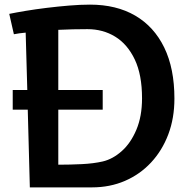

<svg xmlns="http://www.w3.org/2000/svg" viewBox="-20 -810 831 830"><path d="M109 0 100 -336H35V-421H98L91 -669Q77 -668 64 -666Q51 -664 40 -662L20 -750Q49 -756 91 -763Q133 -770 182 -776Q231 -782 279.5 -786Q328 -790 369 -790Q483 -790 564.5 -742.5Q646 -695 690 -604.5Q734 -514 734 -384Q734 -299 707.5 -229Q681 -159 633 -107.5Q585 -56 520 -28Q455 0 378 0ZM232 -336V-98Q283 -98 334 -100.5Q385 -103 424 -112Q467 -122 506 -156.5Q545 -191 569.5 -249Q594 -307 594 -385Q594 -487 562.5 -553Q531 -619 478 -651.5Q425 -684 358 -684Q295 -684 232 -681V-421H424V-336Z"/></svg>

Font: RocknRoll One
Style: Regular
Weight: 400
Designer: Fontworks Inc.
Foundry: Fontworks Inc.
Version: Version 1.100